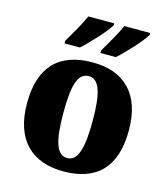

<svg xmlns="http://www.w3.org/2000/svg" viewBox="-115 -855 830 954"><g transform="rotate(15 300.5 -378.0)"><path d="M326 -619V-606H405C447 -643 519 -721 539 -756V-766H406C386 -721 352 -663 326 -619ZM141 -619V-606H220C262 -643 334 -721 354 -756V-766H221C201 -721 167 -663 141 -619ZM299 10C472 10 562 -83 562 -271C562 -459 463 -551 302 -551C129 -551 38 -459 38 -271C38 -83 137 10 299 10ZM301 -59C244 -59 225 -133 225 -271C225 -410 243 -480 300 -480C356 -480 376 -410 376 -271C376 -133 357 -59 301 -59Z"/></g></svg>

Font: Noto Serif Sinhala SemiCondensed Black
Style: Regular
Weight: 900
Width: 4
Designer: Jelle Bosma - Monotype Design Team
Foundry: Monotype Imaging Inc.
Version: Version 2.007